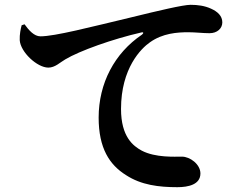

<svg xmlns="http://www.w3.org/2000/svg" viewBox="-20 -755 1040 798"><path d="M82 -654C100 -629 122 -604 148 -604C208 -604 354 -642 530 -684C636 -710 741 -735 772 -735C802 -735 831 -731 857 -719C884 -707 904 -689 904 -662C904 -637 883 -617 851 -617C824 -617 791 -621 763 -621C717 -621 656 -617 603 -579C567 -554 483 -472 483 -302C483 -186 534 -148 569 -129C626 -99 707 -104 736 -104C770 -104 813 -72 813 -34C813 12 763 23 717 23C640 23 567 14 504 -27C435 -70 390 -139 390 -266C390 -409 456 -534 570 -611C578 -617 577 -623 567 -620C449 -593 311 -544 251 -508C230 -496 209 -474 181 -474C134 -474 65 -539 62 -588C61 -612 66 -635 70 -650Z"/></svg>

Font: Noto Serif JP
Style: Bold
Weight: 700
Designer: Ryoko NISHIZUKA 西塚涼子 (kana & ideographs); Frank Grießhammer (Latin, Greek & Cyrillic); Wenlong ZHANG 张文龙 (bopomofo); San
Foundry: Adobe
Version: Version 2.001;hotconv 1.1.0;makeotfexe 2.6.0